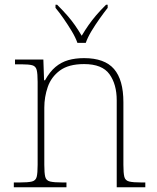

<svg xmlns="http://www.w3.org/2000/svg" viewBox="-20 -786 657 806"><path d="M38 0V-20H61Q98 -20 114 -24Q130 -28 134 -43.5Q138 -59 138 -94V-442Q138 -477 134 -492.5Q130 -508 115.5 -512Q101 -516 71 -516H43V-536H162L165 -449H169Q189 -485 213 -505Q237 -525 266.5 -533.5Q296 -542 333 -542Q419 -542 458.5 -496.5Q498 -451 498 -357V-94Q498 -59 502 -43.5Q506 -28 522.5 -24Q539 -20 575 -20H590V0H470V-365Q470 -432 439.5 -474.5Q409 -517 333 -517Q268 -517 231.5 -490Q195 -463 180.5 -421Q166 -379 166 -334V-94Q166 -59 170 -43.5Q174 -28 190.5 -24Q207 -20 243 -20H259V0ZM305 -606Q297 -629 281 -655.5Q265 -682 247 -708Q229 -734 213 -753V-766H220Q245 -741 262.5 -721Q280 -701 294 -681Q308 -661 323 -636Q338 -661 352 -681Q366 -701 383 -721Q400 -741 425 -766H432V-753Q417 -734 398.5 -708Q380 -682 364 -655.5Q348 -629 340 -606Z"/></svg>

Font: Noto Serif Gujarati Thin
Style: Regular
Weight: 250
Version: Version 2.102